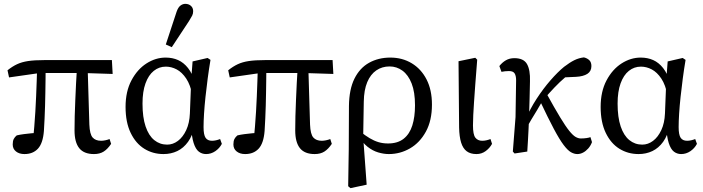

<svg xmlns="http://www.w3.org/2000/svg" viewBox="-20 -787 3653 997"><path d="M107 13Q80 13 63 -0.5Q46 -14 46 -37Q46 -55 51.5 -65.5Q57 -76 67 -84Q84 -88 103.5 -90.5Q123 -93 143.5 -95Q164 -97 185 -97L150 -52Q155 -91 158 -129.5Q161 -168 163.5 -207Q166 -246 167.5 -285Q169 -324 170.5 -363Q172 -402 173 -441H217Q217 -407 216.5 -373.5Q216 -340 215.5 -306Q215 -272 214 -238.5Q213 -205 211.5 -172Q210 -139 208 -107Q203 -43 177 -15Q151 13 107 13ZM27 -385 19 -422Q44 -442 68.5 -453.5Q93 -465 126 -470Q159 -475 211 -475H561L565 -403L409 -408H188ZM468 13Q416 13 391.5 -17.5Q367 -48 367 -110Q367 -144 368 -184Q369 -224 371 -267.5Q373 -311 375 -355Q377 -399 380 -441H435L444 -140Q446 -90 461 -73Q476 -56 505 -56Q515 -56 527 -58.5Q539 -61 549 -65L557 -40Q539 -13 518.5 0Q498 13 468 13Z M829 13Q774 13 729.5 -14.5Q685 -42 658.5 -97Q632 -152 632 -232Q632 -312 662.5 -369.5Q693 -427 740.5 -457.5Q788 -488 840 -488Q876 -488 905 -475Q934 -462 956.5 -433.5Q979 -405 993 -357H1013L979 -292Q969 -346 947 -379Q925 -412 897.5 -426.5Q870 -441 841 -441Q806 -441 778.5 -419Q751 -397 735.5 -354Q720 -311 720 -249Q720 -178 736 -130.5Q752 -83 781 -59.5Q810 -36 848 -36Q878 -36 904 -55.5Q930 -75 947 -111.5Q964 -148 966 -198L973 -375L980 -468L1058 -486L1073 -476Q1065 -429 1058.5 -379.5Q1052 -330 1047 -283.5Q1042 -237 1039.5 -196.5Q1037 -156 1037 -127Q1037 -87 1047.5 -71.5Q1058 -56 1081 -56Q1091 -56 1102 -58.5Q1113 -61 1123 -65L1132 -40Q1120 -17 1098 -2Q1076 13 1050 13Q1029 13 1012.5 0.5Q996 -12 985.5 -44.5Q975 -77 972 -136L991 -135Q980 -83 956.5 -50.5Q933 -18 900.5 -2.5Q868 13 829 13ZM841 -556 897 -726Q905 -749 917 -758Q929 -767 942 -767Q960 -767 971.5 -756.5Q983 -746 983 -729Q983 -716 978 -706Q973 -696 961 -677L872 -542Z M1253 13Q1226 13 1209 -0.5Q1192 -14 1192 -37Q1192 -55 1197.5 -65.5Q1203 -76 1213 -84Q1230 -88 1249.5 -90.5Q1269 -93 1289.5 -95Q1310 -97 1331 -97L1296 -52Q1301 -91 1304 -129.5Q1307 -168 1309.5 -207Q1312 -246 1313.5 -285Q1315 -324 1316.5 -363Q1318 -402 1319 -441H1363Q1363 -407 1362.5 -373.5Q1362 -340 1361.5 -306Q1361 -272 1360 -238.5Q1359 -205 1357.5 -172Q1356 -139 1354 -107Q1349 -43 1323 -15Q1297 13 1253 13ZM1173 -385 1165 -422Q1190 -442 1214.5 -453.5Q1239 -465 1272 -470Q1305 -475 1357 -475H1707L1711 -403L1555 -408H1334ZM1614 13Q1562 13 1537.5 -17.5Q1513 -48 1513 -110Q1513 -144 1514 -184Q1515 -224 1517 -267.5Q1519 -311 1521 -355Q1523 -399 1526 -441H1581L1590 -140Q1592 -90 1607 -73Q1622 -56 1651 -56Q1661 -56 1673 -58.5Q1685 -61 1695 -65L1703 -40Q1685 -13 1664.5 0Q1644 13 1614 13Z M1788 180 1791 -12 1792 -237Q1793 -323 1820.5 -378.5Q1848 -434 1896.5 -461Q1945 -488 2007 -488Q2069 -488 2118 -458.5Q2167 -429 2195 -374.5Q2223 -320 2223 -244Q2223 -161 2191.5 -103.5Q2160 -46 2109 -16.5Q2058 13 1999 13Q1973 13 1944 4.5Q1915 -4 1888.5 -25Q1862 -46 1843 -81H1841L1853 -102Q1877 -83 1899.5 -69.5Q1922 -56 1945 -49Q1968 -42 1995 -42Q2045 -42 2076 -66.5Q2107 -91 2121 -135.5Q2135 -180 2135 -240Q2135 -309 2117.5 -353.5Q2100 -398 2070 -420Q2040 -442 2003 -442Q1964 -442 1934 -421.5Q1904 -401 1887 -360.5Q1870 -320 1869 -259L1866 -82V-73L1884 172L1800 190Z M2454 13Q2423 13 2403.5 -1.5Q2384 -16 2374.5 -46.5Q2365 -77 2364 -125L2361 -469L2448 -487L2458 -477Q2452 -402 2448 -348.5Q2444 -295 2441.5 -257Q2439 -219 2437.5 -190Q2436 -161 2436 -136Q2436 -88 2448.5 -72Q2461 -56 2484 -56Q2495 -56 2506 -58.5Q2517 -61 2527 -65L2535 -40Q2523 -18 2502 -2.5Q2481 13 2454 13Z M2652 10 2643 0 2657 -179 2660 -370Q2660 -393 2652.5 -405.5Q2645 -418 2623 -418Q2613 -418 2603 -417Q2593 -416 2584 -414L2573 -444Q2588 -463 2607 -474Q2626 -485 2651 -485Q2699 -485 2716.5 -454.5Q2734 -424 2732 -365Q2731 -327 2730 -275.5Q2729 -224 2727 -176V-171Q2726 -143 2724.5 -114.5Q2723 -86 2721.5 -57.5Q2720 -29 2718 0ZM2707 -108 2688 -144H2700L2708 -164Q2732 -221 2766.5 -274Q2801 -327 2838.5 -370Q2876 -413 2909 -440Q2939 -463 2962.5 -474.5Q2986 -486 3012 -489Q3029 -485 3040 -474.5Q3051 -464 3051 -444Q3051 -417 3030 -403.5Q3009 -390 2971 -388L2882 -384L2981 -436Q2947 -413 2916.5 -387Q2886 -361 2859 -332.5Q2832 -304 2805 -273L2798 -265Q2783 -238 2768.5 -214.5Q2754 -191 2739 -166Q2724 -141 2707 -108ZM2978 13Q2962 13 2945 3.5Q2928 -6 2906.5 -34.5Q2885 -63 2855.5 -118.5Q2826 -174 2783 -265L2817 -303Q2860 -225 2888.5 -178Q2917 -131 2936 -107.5Q2955 -84 2969 -76Q2983 -68 2996 -68Q3012 -68 3025.5 -70Q3039 -72 3046 -75L3054 -49Q3047 -30 3034.5 -16Q3022 -2 3007.5 5.5Q2993 13 2978 13Z M3296 13Q3241 13 3196.5 -14.5Q3152 -42 3125.5 -97Q3099 -152 3099 -232Q3099 -312 3129.5 -369.5Q3160 -427 3207.5 -457.5Q3255 -488 3307 -488Q3343 -488 3372 -475Q3401 -462 3423.5 -433.5Q3446 -405 3460 -357H3480L3446 -292Q3436 -346 3414 -379Q3392 -412 3364.5 -426.5Q3337 -441 3308 -441Q3273 -441 3245.5 -419Q3218 -397 3202.5 -354Q3187 -311 3187 -249Q3187 -178 3203 -130.5Q3219 -83 3248 -59.5Q3277 -36 3315 -36Q3345 -36 3371 -55.5Q3397 -75 3414 -111.5Q3431 -148 3433 -198L3440 -375L3447 -468L3525 -486L3540 -476Q3532 -429 3525.5 -379.5Q3519 -330 3514 -283.5Q3509 -237 3506.5 -196.5Q3504 -156 3504 -127Q3504 -87 3514.5 -71.5Q3525 -56 3548 -56Q3558 -56 3569 -58.5Q3580 -61 3590 -65L3599 -40Q3587 -17 3565 -2Q3543 13 3517 13Q3496 13 3479.5 0.5Q3463 -12 3452.5 -44.5Q3442 -77 3439 -136L3458 -135Q3447 -83 3423.5 -50.5Q3400 -18 3367.5 -2.5Q3335 13 3296 13Z"/></svg>

Font: Source Serif 4 Variable
Style: Regular
Weight: 400
Designer: Frank Grießhammer
Foundry: Adobe
Version: Version 4.005;hotconv 1.1.0;makeotfexe 2.6.0